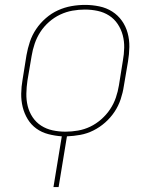

<svg xmlns="http://www.w3.org/2000/svg" viewBox="-20 -548 640 783"><path d="M198 215 232 8Q204 6 177 -1Q150 -8 128.5 -23.5Q107 -39 93 -62Q79 -85 72.5 -111.5Q66 -138 66.5 -166.5Q67 -195 72 -223L88 -323Q93 -351 102 -378Q111 -405 127.5 -429.5Q144 -454 167 -474Q190 -494 216.5 -506Q243 -518 271 -523Q299 -528 327 -528Q356 -528 385 -522Q414 -516 437.5 -501Q461 -486 477 -463.5Q493 -441 500.5 -413.5Q508 -386 507.5 -356.5Q507 -327 502 -297L485 -197Q481 -170 472 -143Q463 -116 447 -92Q431 -68 409 -48.5Q387 -29 361 -16Q335 -3 307.5 2Q280 7 253 8L219 215ZM247 -11Q272 -11 298 -15.5Q324 -20 348 -31.5Q372 -43 393 -61.5Q414 -80 429 -102.5Q444 -125 452.5 -150Q461 -175 465 -200L481 -300Q486 -327 486.5 -353.5Q487 -380 480.5 -404.5Q474 -429 460 -450Q446 -471 425 -484.5Q404 -498 378.5 -503.5Q353 -509 326 -509Q301 -509 275.5 -504.5Q250 -500 225.5 -488.5Q201 -477 180 -458.5Q159 -440 144.5 -417.5Q130 -395 121.5 -370Q113 -345 109 -320L92 -220Q88 -193 87.5 -166.5Q87 -140 93 -115.5Q99 -91 113 -70Q127 -49 148 -35.5Q169 -22 194.5 -16.5Q220 -11 247 -11Z"/></svg>

Font: Iosevka SS04 Thin Extended
Style: Italic
Weight: 100
Width: 7
Italic angle: -9°
Monospace: yes
Designer: Belleve Invis
Foundry: Belleve Invis
Version: Version 19.0.0; ttfautohint (v1.8.4)